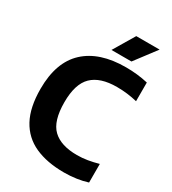

<svg xmlns="http://www.w3.org/2000/svg" viewBox="-225 -1067 1069 1193"><g transform="rotate(30 309.0 -470.0)"><path d="M427.5 9.5Q305 9.5 218.8 -29.5Q132.5 -68.5 87.2 -152Q42 -235.5 42 -368.5Q42 -559.5 144.5 -654.5Q247 -749.5 435.5 -749.5Q519.5 -749.5 594.5 -732V-598Q559.5 -606.5 523.2 -611Q487 -615.5 448.5 -615.5Q329 -615.5 270.5 -558.5Q212 -501.5 212 -370.5Q212 -235 269.8 -179.8Q327.5 -124.5 443 -124.5Q481 -124.5 518.5 -130.8Q556 -137 594.5 -148V-14.5Q559 -3 515.8 3.2Q472.5 9.5 427.5 9.5ZM303 -797.5 393.5 -949H561L446.5 -797.5Z"/></g></svg>

Font: Encode Sans
Style: Bold
Weight: 700
Designer: Multiple Designers
Foundry: Impallari Type
Version: Version 3.002; ttfautohint (v1.8.3) -l 8 -r 50 -G 200 -x 14 